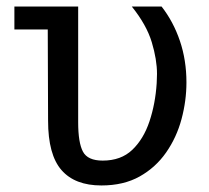

<svg xmlns="http://www.w3.org/2000/svg" viewBox="-20 -567 640 587"><path d="M290 0Q209 0 168 -47Q127 -94 127 -198L126 -477H24V-547H219V-193Q219 -131 233.5 -103.5Q248 -76 294 -76Q350 -76 384.5 -109Q419 -142 437 -196Q455 -250 459 -312Q459 -318 459.5 -325.5Q460 -333 460 -341Q460 -385 444 -438Q428 -491 383 -547H474Q510 -501 530 -442Q550 -383 550 -315Q550 -259 535 -203Q520 -147 488 -101Q456 -55 407 -27.5Q358 0 290 0Z"/></svg>

Font: PlemolJP35 Console
Style: Regular
Weight: 400
Version: v2.0.3; ttfautohint (v1.8.4.7-5d5b-dirty) -l 6 -r 45 -G 200 